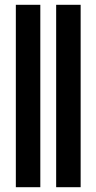

<svg xmlns="http://www.w3.org/2000/svg" viewBox="-20 -750 402 800"><path d="M46 30V-730H148V30ZM214 30V-730H316V30Z"/></svg>

Font: Tektur Condensed Medium
Style: Regular
Weight: 500
Width: 3
Designer: Adam Jagosz
Foundry: Adam Jagosz
Version: Version 1.005;gftools[0.9.30]